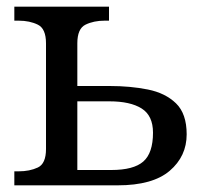

<svg xmlns="http://www.w3.org/2000/svg" viewBox="-20 -556 635 576"><path d="M23 0V-42H36Q69 -42 93.5 -53.5Q118 -65 118 -109V-426Q118 -470 93.5 -482Q69 -494 36 -494H23V-536H307V-494H294Q261 -494 236.5 -482Q212 -470 212 -426V-298H309Q371 -298 423.5 -287.5Q476 -277 508 -246Q540 -215 540 -153Q540 -87 489 -43.5Q438 0 333 0ZM314 -46Q381 -46 410 -71.5Q439 -97 439 -158Q439 -209 405 -230.5Q371 -252 308 -252H212V-46Z"/></svg>

Font: NotoSerif-Regular
Style: Regular
Weight: 400
Designer: Monotype Design Team
Foundry: Monotype Imaging Inc.
Version: Version 2.007; ttfautohint (v1.8) -l 8 -r 50 -G 200 -x 14 -D